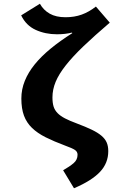

<svg xmlns="http://www.w3.org/2000/svg" viewBox="-20 -779 640 1025"><path d="M327 -2Q268 -24 224 -46Q180 -68 151 -96Q122 -124 108 -161.5Q94 -199 94 -253Q94 -302 112.5 -347.5Q131 -393 165.5 -435.5Q200 -478 250.5 -519.5Q301 -561 366 -602L364 -605Q348 -601 328 -598.5Q308 -596 284 -596Q222 -596 170.5 -619.5Q119 -643 93 -697L193 -759Q212 -725 245.5 -706Q279 -687 330 -687Q377 -687 416 -701Q455 -715 492 -744L566 -658Q484 -588 426 -532.5Q368 -477 331 -430Q294 -383 277 -342Q260 -301 260 -259Q260 -230 266 -210.5Q272 -191 287 -175.5Q302 -160 327 -147Q352 -134 390 -120Q438 -102 470 -86.5Q502 -71 521.5 -54.5Q541 -38 549.5 -18.5Q558 1 558 28Q558 92 513.5 139Q469 186 375 226L317 130Q352 110 373 92Q394 74 394 47Q394 31 380 21.5Q366 12 327 -2Z"/></svg>

Font: Qzxlaeiskcpccdgjqmyffctclhy
Style: Regular
Weight: 700
Monospace: yes
Designer: Carrois Corporate & Edenspiekermann
Foundry: Carrois Corporate GbR & Edenspiekermann AG
Version: Version 2.001